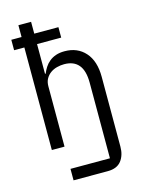

<svg xmlns="http://www.w3.org/2000/svg" viewBox="-134 -795 795 1067"><g transform="rotate(-15 264.0 -262.0)"><path d="M153 128H380V-307Q380 -376 352 -409.5Q324 -443 269 -443Q248 -443 227 -437.5Q206 -432 189.5 -420Q173 -408 163 -390Q153 -372 153 -347V0H80V-590H21V-650H80V-718H153V-650H292V-590H153V-419H157Q164 -437 175 -454Q186 -471 202 -484Q218 -497 239.5 -504.5Q261 -512 290 -512Q364 -512 408.5 -462Q453 -412 453 -321V80Q453 130 428 162Q403 194 350 194H153Z"/></g></svg>

Font: PlemolJP
Style: Regular
Weight: 400
Monospace: yes
Version: v2.0.4; ttfautohint (v1.8.4.7-5d5b-dirty) -l 6 -r 45 -G 200 